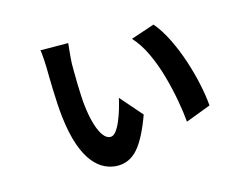

<svg xmlns="http://www.w3.org/2000/svg" viewBox="-88 -725 1176 911"><g transform="rotate(-15 500.0 -270.0)"><path d="M309.6 -580.5Q308.8 -572.6 306.6 -552.1Q304.4 -531.6 302.7 -510.8Q300.9 -490.1 300.9 -481.1Q300.9 -465.4 301 -439Q301.1 -412.6 301.8 -382.6Q302.5 -352.6 304 -323.6Q305.4 -294.6 307.9 -273.1Q314 -221 325.7 -181.4Q337.4 -141.7 353.6 -120.1Q369.9 -98.4 388.7 -98.4Q403.4 -98.4 416.4 -115.2Q429.4 -131.9 440.6 -158.4Q451.8 -184.8 460.5 -213.8Q469.2 -242.8 474.5 -267.3L567.8 -160.3Q529.1 -53.3 487.8 -5.4Q446.4 42.5 387.4 42.5Q356.9 42.5 326.2 28.7Q295.4 14.8 268.2 -18.4Q241 -51.6 220.9 -108.6Q200.9 -165.7 190.9 -251.2Q187.7 -279.1 185.6 -314.7Q183.5 -350.3 182.4 -386.1Q181.3 -421.8 180.7 -451.2Q180.1 -480.6 180.1 -496Q180.1 -507.1 178.9 -524.9Q177.7 -542.6 176.4 -559.1Q175.2 -575.5 173.2 -581.5ZM723.1 -560.6Q756.7 -520.9 784.4 -464.3Q812.1 -407.7 832.5 -345.1Q852.8 -282.5 865 -223.7Q877.2 -165 880.4 -121.1L757.3 -74.3Q753.6 -119.1 742.9 -178.8Q732.3 -238.6 714.6 -302.7Q696.9 -366.7 670.2 -424.3Q643.6 -481.8 607.1 -521.6Z"/></g></svg>

Font: Noto Sans JP
Style: Regular
Weight: 100
Designer: Ryoko NISHIZUKA 西塚涼子 (kana, bopomofo & ideographs); Paul D. Hunt (Latin, Greek & Cyrillic); Sandoll Communications 산돌커뮤니
Foundry: Adobe
Version: Version 2.004;hotconv 1.0.118;makeotfexe 2.5.65603